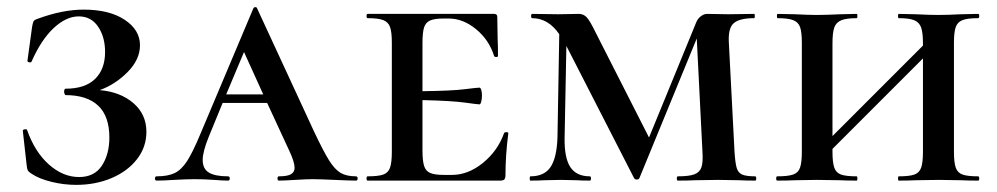

<svg xmlns="http://www.w3.org/2000/svg" viewBox="-20 -507 2798 539"><path d="M391 -137Q391 -94 364.5 -60Q338 -26 293 -7Q248 12 194 12Q159 12 124.5 3.5Q90 -5 69 -19Q61 -24 58.5 -28Q56 -32 55 -42L44 -140Q44 -143 49.5 -144Q55 -145 56 -142Q78 -80 117.5 -45Q157 -10 202 -10Q245 -10 266 -42Q287 -74 287 -121Q287 -181 255.5 -210.5Q224 -240 164 -240Q163 -240 161.5 -243Q160 -246 160 -249Q160 -253 161 -255.5Q162 -258 164 -258Q219 -258 247 -285.5Q275 -313 275 -361Q275 -403 255.5 -432Q236 -461 201 -461Q166 -461 131 -428.5Q96 -396 69 -335Q68 -331 62.5 -332Q57 -333 57 -336L70 -431Q72 -443 74 -447Q76 -451 85 -454Q155 -480 215 -480Q287 -480 330 -451.5Q373 -423 373 -380Q373 -340 338.5 -305Q304 -270 260 -254Q318 -249 354.5 -217.5Q391 -186 391 -137Z M979 0Q961 0 919 -2Q877 -4 857 -4Q841 -4 809 -2Q777 0 763 0Q759 0 759 -6Q759 -12 763 -12Q787 -12 797 -18Q807 -24 807 -36Q807 -52 792 -84L730 -218H605L566 -123Q549 -81 549 -58Q549 -33 566.5 -22.5Q584 -12 620 -12Q625 -12 625 -6Q625 0 620 0Q606 0 580 -2Q552 -4 528 -4Q503 -4 469 -2Q439 0 420 0Q415 0 415 -6Q415 -12 420 -12Q451 -12 470 -21Q489 -30 505 -54.5Q521 -79 543 -132L691 -483Q693 -487 697 -487Q701 -487 702 -483L862 -137Q888 -82 904 -56.5Q920 -31 936.5 -21.5Q953 -12 979 -12Q984 -12 984 -6Q984 0 979 0ZM719 -242 665 -361 615 -242Z M1407 -133Q1399 -71 1399 -15Q1399 -7 1396 -3.5Q1393 0 1384 0H1012Q1009 0 1009 -6Q1009 -12 1012 -12Q1042 -12 1056 -17Q1070 -22 1075 -36.5Q1080 -51 1080 -81V-387Q1080 -417 1075 -431Q1070 -445 1056 -450.5Q1042 -456 1012 -456Q1009 -456 1009 -462Q1009 -468 1012 -468H1367Q1376 -468 1376 -460L1377 -398Q1378 -379 1378 -350Q1378 -347 1373 -347Q1368 -347 1367 -350Q1353 -395 1316.5 -425Q1280 -455 1240 -455H1226Q1200 -455 1187.5 -449.5Q1175 -444 1170.5 -430Q1166 -416 1166 -386V-251Q1248 -252 1284 -256.5Q1320 -261 1326 -261Q1329 -261 1331 -254.5Q1333 -248 1333 -239Q1333 -230 1331 -222Q1329 -214 1326 -214Q1321 -214 1285 -219Q1249 -224 1166 -226V-85Q1166 -56 1170.5 -41.5Q1175 -27 1187.5 -21.5Q1200 -16 1226 -16H1249Q1294 -16 1335.5 -49.5Q1377 -83 1395 -133Q1396 -136 1401.5 -136Q1407 -136 1407 -133Z M2100 0Q2073 0 2057 -1L1997 -2L1930 -1Q1913 0 1883 0Q1880 0 1880 -6Q1880 -12 1883 -12Q1914 -12 1929 -17.5Q1944 -23 1949 -37Q1954 -51 1952 -81L1936 -399L1775 -7Q1773 -3 1768 -3Q1762 -3 1760 -7L1570 -378L1565 -121Q1564 -64 1581 -38Q1598 -12 1636 -12Q1639 -12 1639 -6Q1639 0 1636 0Q1613 0 1600 -1L1554 -2L1508 -1Q1494 0 1469 0Q1467 0 1467 -6Q1467 -12 1469 -12Q1508 -12 1525.5 -38Q1543 -64 1545 -121L1550 -411Q1519 -456 1474 -456Q1471 -456 1471 -462Q1471 -468 1474 -468L1547 -467L1605 -468Q1618 -468 1627 -458.5Q1636 -449 1652 -416L1802 -121L1934 -443Q1938 -454 1947 -461Q1956 -468 1965 -468L2024 -467L2097 -468Q2099 -468 2099 -462Q2099 -456 2097 -456Q2057 -456 2040.5 -442.5Q2024 -429 2026 -389L2042 -81Q2044 -50 2048 -36Q2052 -22 2063.5 -17Q2075 -12 2100 -12Q2103 -12 2103 -6Q2103 0 2100 0Z M2726 0Q2696 0 2679 -1L2615 -2L2550 -1Q2533 0 2503 0Q2501 0 2501 -6Q2501 -12 2503 -12Q2533 -12 2547 -17Q2561 -22 2566 -36.5Q2571 -51 2571 -81V-343L2317 -89V-81Q2317 -51 2322 -36.5Q2327 -22 2341 -17Q2355 -12 2385 -12Q2387 -12 2387 -6Q2387 0 2385 0Q2355 0 2339 -1L2273 -2L2211 -1Q2193 0 2162 0Q2159 0 2159 -6Q2159 -12 2162 -12Q2192 -12 2206.5 -17Q2221 -22 2226 -36.5Q2231 -51 2231 -81V-387Q2231 -417 2226 -431Q2221 -445 2206.5 -450.5Q2192 -456 2163 -456Q2161 -456 2161 -462Q2161 -468 2163 -468L2211 -467Q2251 -465 2273 -465Q2298 -465 2340 -467L2385 -468Q2387 -468 2387 -462Q2387 -456 2385 -456Q2356 -456 2341.5 -450Q2327 -444 2322 -429.5Q2317 -415 2317 -385V-125L2571 -379V-385Q2571 -415 2566 -429.5Q2561 -444 2547 -450Q2533 -456 2503 -456Q2501 -456 2501 -462Q2501 -468 2503 -468L2550 -467Q2590 -465 2615 -465Q2639 -465 2679 -467L2726 -468Q2729 -468 2729 -462Q2729 -456 2726 -456Q2696 -456 2682 -450.5Q2668 -445 2663 -431Q2658 -417 2658 -387V-81Q2658 -51 2663 -36.5Q2668 -22 2682 -17Q2696 -12 2726 -12Q2729 -12 2729 -6Q2729 0 2726 0Z"/></svg>

Font: Cormorant SC SemiBold
Style: Regular
Weight: 600
Designer: Christian Thalmann (Catharsis Fonts)
Version: Version 3.000